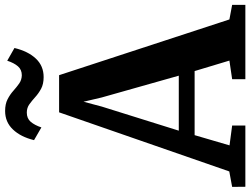

<svg xmlns="http://www.w3.org/2000/svg" viewBox="-159 -867 1004 770"><g transform="rotate(-90 343.0 -482.0)"><path d="M40.5 -64.5 277.5 -747H426.5L650 -64L708.5 -53V0H410.5V-53L485 -64L443 -203.5H186L145 -63.5L224.5 -53V0H-21L-21.5 -53ZM424.5 -267 337 -576.5 320 -649 300.5 -575.5 204 -267ZM419 -809Q391 -809 372 -819.2Q353 -829.5 338.5 -842.8Q324 -856 309.8 -866.2Q295.5 -876.5 276.5 -876.5Q253 -876.5 239.5 -860.8Q226 -845 217 -818L166 -847.5Q179 -901 208.8 -932.2Q238.5 -963.5 283 -963.5Q311 -963.5 330.2 -953.5Q349.5 -943.5 364.2 -930.2Q379 -917 393.2 -907Q407.5 -897 426 -896.5Q448.5 -896.5 462 -912Q475.5 -927.5 484.5 -955L535.5 -926Q522.5 -871.5 493 -840.2Q463.5 -809 419 -809Z"/></g></svg>

Font: Merriweather Text Regular
Style: Bold
Weight: 700
Designer: Eben Sorkin
Foundry: Eben Sorkin
Version: Version 2.100; ttfautohint (v1.7.19-72a1) -l 8 -r 50 -G 200 